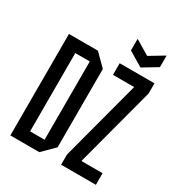

<svg xmlns="http://www.w3.org/2000/svg" viewBox="-203 -1013 1066 1147"><g transform="rotate(30 330.0 -440.0)"><path d="M130 -80H230V-620H130ZM40 0V-700H240L320 -620V-80L240 0ZM390 0V-70L536 -620H390V-700H630V-630L484 -80H630V0ZM610 -880V-800L510 -740L410 -800V-880L510 -820Z"/></g></svg>

Font: Tektur Condensed
Style: Regular
Weight: 400
Width: 3
Designer: Adam Jagosz
Foundry: Adam Jagosz
Version: Version 1.005;gftools[0.9.30]